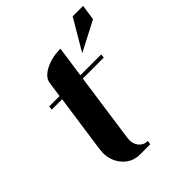

<svg xmlns="http://www.w3.org/2000/svg" viewBox="-194 -791 901 901"><g transform="rotate(-45 256.0 -341.0)"><path d="M64 -441.9 65.9 -460.9H134.8L146 -538.1Q150.4 -569.8 193.8 -592.8Q236.8 -615.2 294.9 -615.2L272.9 -460.9H411.1L409.2 -441.9H270L221.2 -96.2Q220.2 -91.3 220.2 -83Q220.2 -59.6 232.9 -42Q250 -19 278.8 -19L275.9 0H208Q151.9 0 117.2 -44.9Q89.8 -81.1 89.8 -127.9Q89.8 -136.2 91.8 -153.8L132.8 -441.9ZM352.1 -527.8 442.9 -682.1H512.2L501 -605Z"/></g></svg>

Font: Hjet
Style: Italic
Weight: 400
Designer: T. Christopher White
Version: Version 1.2